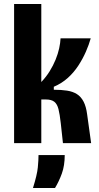

<svg xmlns="http://www.w3.org/2000/svg" viewBox="-20 -721 499 967"><path d="M51 0V-701H188V-308Q212 -333 230 -362Q248 -391 260 -420.5Q272 -450 278 -477.5Q284 -505 285 -528H437Q428 -496 412.5 -460.5Q397 -425 374.5 -390.5Q352 -356 321.5 -328.5Q291 -301 251 -284V-269Q289 -269 318 -264.5Q347 -260 367.5 -247Q388 -234 401 -209Q414 -184 419 -144L439 0H297L286 -101Q281 -146 274.5 -171.5Q268 -197 253.5 -208.5Q239 -220 211 -220H188V0ZM146 226Q167 159 170.5 122Q174 85 174 60H306Q306 113 291.5 153Q277 193 257 226Z"/></svg>

Font: Bricolage Grotesque Condensed
Style: Bold
Weight: 700
Width: 3
Designer: Mathieu Triay
Foundry: Atelier Triay
Version: Version 1.001;gftools[0.9.33.dev8+g029e19f]